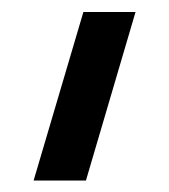

<svg xmlns="http://www.w3.org/2000/svg" viewBox="-20 -450 285 324"><path d="M36.7 -145.3H125L208.7 -429.7H120.7Z"/></svg>

Font: Jomhuria
Style: Regular
Weight: 400
Designer: Arabic design by Kourosh Beigpour, Latin design by Eben Sorkin, engineering by Lasse Fister and Khaled Hosney
Version: Version 1.0000